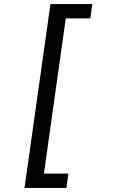

<svg xmlns="http://www.w3.org/2000/svg" viewBox="-20 -804 560 940"><path d="M305 116 315 46H195L302 -714H422L432 -784H227L100 116Z"/></svg>

Font: Ropa Sans
Style: Italic
Weight: 400
Designer: Botio Nikoltchev
Foundry: Botjo Nikoltchev
Version: Version 1.002